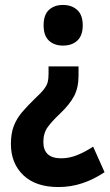

<svg xmlns="http://www.w3.org/2000/svg" viewBox="-20 -563 442 775"><path d="M297 -258Q297 -209 279 -175Q261 -141 222 -104Q191 -75 173 -50.5Q155 -26 155 10Q155 76 227 76Q259 76 290.5 63.5Q322 51 356 29L402 132Q359 161 312.5 176.5Q266 192 216 192Q124 192 74 144Q24 96 24 18Q24 -24 35.5 -54Q47 -84 68.5 -109.5Q90 -135 122 -166Q146 -188 157.5 -203Q169 -218 172.5 -231.5Q176 -245 176 -265V-295H297ZM314 -461Q314 -420 292.5 -399.5Q271 -379 234 -379Q199 -379 177.5 -399Q156 -419 156 -461Q156 -503 177.5 -523Q199 -543 234 -543Q270 -543 292 -522.5Q314 -502 314 -461Z"/></svg>

Font: Noto Sans Sinhala UI Condensed
Style: Bold
Weight: 700
Width: 3
Designer: Jelle Bosma - Monotype Design Team
Foundry: Monotype Imaging Inc.
Version: Version 2.006; ttfautohint (v1.8.4.7-5d5b)